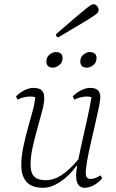

<svg xmlns="http://www.w3.org/2000/svg" viewBox="-20 -879 550 911"><path d="M185 12Q130 12 105.5 -16.5Q81 -45 81 -95Q81 -135 90 -179Q99 -223 111 -266.5Q123 -310 134 -349Q145 -388 147 -418Q137 -421 124 -421Q92 -421 63 -406L56 -422Q77 -442 98.5 -452Q120 -462 138 -462Q166 -462 178 -450.5Q190 -439 190 -415Q190 -390 180 -352Q170 -314 157.5 -270Q145 -226 135 -181Q125 -136 125 -98Q125 -59 142 -41.5Q159 -24 196 -24Q235 -24 272 -48Q309 -72 352 -123Q360 -165 372 -217.5Q384 -270 395.5 -322.5Q407 -375 414 -418Q405 -421 392 -421Q362 -421 333 -406L325 -422Q346 -442 367.5 -452Q389 -462 407 -462Q434 -462 445 -450.5Q456 -439 456 -417Q456 -403 449 -369.5Q442 -336 432 -292.5Q422 -249 411.5 -203.5Q401 -158 394 -119Q387 -80 387 -57Q387 -30 410 -30Q422 -30 433 -34.5Q444 -39 457 -47L465 -32Q440 -6 419 3Q398 12 382 12Q341 12 341 -48Q341 -62 346 -91H342Q308 -44 265.5 -16Q223 12 185 12ZM393 -558Q361 -558 361 -588Q361 -608 376 -620Q391 -632 404 -632Q438 -632 438 -603Q438 -582 422.5 -570Q407 -558 393 -558ZM232 -558Q200 -558 200 -588Q200 -608 215.5 -620Q231 -632 244 -632Q277 -632 277 -603Q277 -583 261.5 -570.5Q246 -558 232 -558ZM257 -702Q246 -702 246 -717Q305 -768 339 -797Q373 -826 389.5 -839Q406 -852 412.5 -855.5Q419 -859 424 -859Q433 -859 440.5 -850.5Q448 -842 448 -831Q448 -825 444 -819.5Q440 -814 422.5 -802Q405 -790 366 -767Q327 -744 257 -702Z"/></svg>

Font: Petrona ExtraLight
Style: Italic
Weight: 200
Italic angle: -9°
Designer: Ringo R. Seeber
Foundry: Ringo R. Seeber
Version: Version 2.001; ttfautohint (v1.8.3)